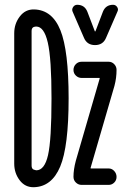

<svg xmlns="http://www.w3.org/2000/svg" viewBox="-20 -780 540 810"><path d="M457 -759.8Q467.8 -759.8 474.1 -750.5Q480.5 -741.2 475.6 -731.4L427.7 -621.1Q415 -589.8 380.9 -589.8Q346.7 -589.8 334 -621.1L286.1 -731.4Q282.2 -741.2 288.6 -750.5Q294.9 -759.8 305.7 -759.8Q336.9 -759.8 348.6 -730.5L379.9 -648.4Q379.9 -647.5 380.9 -647.5Q382.8 -647.5 382.8 -648.4L414.1 -730.5Q425.8 -759.8 457 -759.8ZM299.8 -101.6 400.4 -448.2V-450.2V-451.2H324.2Q310.5 -451.2 300.3 -460.9Q290 -470.7 290 -484.9Q290 -499 299.8 -509.3Q309.6 -519.5 324.2 -519.5H438.5Q452.1 -519.5 461.9 -509.3Q471.7 -499 471.7 -485.4Q471.7 -451.2 462.9 -418L362.3 -72.3V-70.3Q362.3 -69.3 363.3 -69.3H438.5Q452.1 -69.3 461.9 -58.6Q471.7 -47.9 471.7 -33.7Q471.7 -19.5 461.9 -9.8Q452.1 0 438.5 0H324.2Q310.5 0 300.3 -9.8Q290 -19.5 290 -34.2Q290 -64.5 299.8 -101.6ZM113.3 -649.4V-81.1Q113.3 -68.4 122.1 -64.5Q127.9 -62.5 132.8 -61.5Q168 -61.5 182.6 -125.5Q197.3 -189.5 197.3 -365.2Q197.3 -533.2 181.6 -600.6Q166 -668 132.8 -668Q127.9 -668 122.1 -666Q113.3 -662.1 113.3 -649.4ZM123 9.8Q85.9 10.7 63 -19.5Q40 -49.8 40 -89.8V-639.6Q40 -679.7 63.5 -710.4Q86.9 -741.2 124 -740.2Q200.2 -738.3 234.9 -652.3Q269.5 -566.4 269.5 -365.2Q269.5 -162.1 233.9 -77.1Q198.2 7.8 123 9.8Z"/></svg>

Font: Rounded-X Mgen+ 1m regular
Style: Regular
Weight: 400
Designer: [Source Han Sans]
Ryoko NISHIZUKA  (kana & ideographs); Paul D. Hunt (Latin, Greek & Cyrillic); Wenlong ZHANG  (bopomofo
Version: Version 1.059.20150602